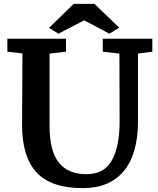

<svg xmlns="http://www.w3.org/2000/svg" viewBox="-20 -958 816 992"><path d="M596 -815 545 -784 415 -853 282 -784 233 -814 361 -938H468ZM767 -691 693 -681V-333Q693 -162 619.5 -74Q546 14 408 14Q244 14 169 -67Q94 -148 94 -312L95 -497Q96 -559 96 -682L18 -691V-758H321V-691L236 -681V-310Q236 -178 284 -118Q332 -58 427 -58Q518 -58 558 -129.5Q598 -201 598 -332L597 -681L511 -691V-758H767Z"/></svg>

Font: Martel ExtraBold
Style: Regular
Weight: 800
Designer: Dan Reynolds
Foundry: Dan Reynolds
Version: Version 1.001; ttfautohint (v1.1) -l 5 -r 5 -G 72 -x 0 -D la